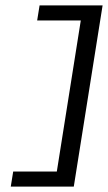

<svg xmlns="http://www.w3.org/2000/svg" viewBox="-20 -631 401 713"><path d="M29 6 20 62H254L361 -611H127L118 -555H280L191 6Z"/></svg>

Font: Charger Sport
Style: DfObl
Weight: 400
Designer: Jasper
Foundry: Cannot Into Space Fonts
Version: Version 1.1